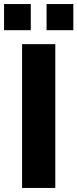

<svg xmlns="http://www.w3.org/2000/svg" viewBox="-41 -928 382 948"><path d="M68 0V-710H232V0ZM-21 -779V-908H111V-779ZM189 -779V-908H321V-779Z"/></svg>

Font: Oxford Sans
Style: Regular
Weight: 800
Designer: Matt McInerney, Pablo Impallari, Rodrigo Fuenzalida
Foundry: Matt McInerney, Pablo Impallari, Rodrigo Fuenzalida
Version: Version 3.000g; ttfautohint (v1.5) -l 8 -r 28 -G 28 -x 14 -D